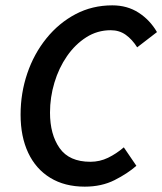

<svg xmlns="http://www.w3.org/2000/svg" viewBox="-20 -686 607 718"><path d="M297 12Q222 12 168 -21Q114 -54 85.5 -114.5Q57 -175 57 -257Q57 -338 82 -411.5Q107 -485 153.5 -542.5Q200 -600 262.5 -633Q325 -666 400 -666Q456 -666 498.5 -638.5Q541 -611 567 -566L493 -509Q474 -539 450 -556Q426 -573 394 -573Q344 -573 302.5 -546.5Q261 -520 230.5 -476Q200 -432 183.5 -377Q167 -322 167 -265Q167 -183 203 -132Q239 -81 318 -81Q353 -81 384 -96Q415 -111 443 -135L490 -66Q457 -37 408.5 -12.5Q360 12 297 12Z"/></svg>

Font: Source Sans Pro SemiBold
Style: Italic
Weight: 600
Italic angle: -11°
Designer: Paul D. Hunt
Foundry: Adobe Systems Incorporated
Version: Version 1.095;hotconv 1.0.109;makeotfexe 2.5.65596